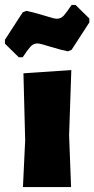

<svg xmlns="http://www.w3.org/2000/svg" viewBox="-50 -758 382 778"><path d="M52 -190 45 -461 239 -474 230 -210 238 0H43ZM312 -683V-667L240 -556L225 -550Q203 -554 153 -569Q112 -582 102 -582Q85 -582 73 -568.5Q61 -555 42 -526H26L-30 -581V-597L42 -708L57 -714Q79 -710 129 -695Q170 -682 180 -682Q197 -682 209 -695.5Q221 -709 240 -738H256Z"/></svg>

Font: Luna Sans Black
Style: Regular
Weight: 900
Designer: Juan Pablo del Peral
Foundry: Huerta Tipografica
Version: Version 2.001; ttfautohint (v1.5)